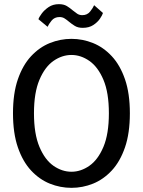

<svg xmlns="http://www.w3.org/2000/svg" viewBox="-20 -893 690 924"><path d="M324 11Q270 11 219.8 -9.2Q169.5 -29.5 129.5 -72.5Q89.5 -115.5 66 -183.8Q42.5 -252 42.5 -348Q42.5 -443.5 66 -511.5Q89.5 -579.5 129.5 -622.5Q169.5 -665.5 219.8 -685.8Q270 -706 324 -706Q377.5 -706 427.8 -685.8Q478 -665.5 518 -622.5Q558 -579.5 581.5 -511.5Q605 -443.5 605 -348Q605 -252 581.5 -183.8Q558 -115.5 518 -72.5Q478 -29.5 427.8 -9.2Q377.5 11 324 11ZM324 -66.5Q369 -66.5 410.2 -95.2Q451.5 -124 477.8 -186.2Q504 -248.5 504 -348Q504 -447 477.8 -509Q451.5 -571 410.2 -599.8Q369 -628.5 324 -628.5Q278.5 -628.5 237.2 -599.8Q196 -571 169.8 -509Q143.5 -447 143.5 -348Q143.5 -248.5 169.8 -186.2Q196 -124 237.2 -95.2Q278.5 -66.5 324 -66.5ZM378 -759Q355 -759 339.8 -768.5Q324.5 -778 312 -788.5Q301.5 -797.5 291 -804.2Q280.5 -811 266.5 -811Q242 -811 228 -793.5Q214 -776 209 -764L165 -800.5Q168 -810.5 180.8 -827.8Q193.5 -845 214.2 -859Q235 -873 263.5 -873Q286.5 -873 301.8 -863.8Q317 -854.5 329.5 -843.5Q340.5 -834.5 351.2 -827.2Q362 -820 376 -820Q400 -820 414 -837.8Q428 -855.5 433 -868L475.5 -830.5Q472.5 -820 461 -803Q449.5 -786 429 -772.5Q408.5 -759 378 -759Z"/></svg>

Font: Trispace
Style: Regular
Weight: 400
Designer: Tyler Finck
Foundry: Etcetera Type Company
Version: Version 1.210; ttfautohint (v1.8.3)